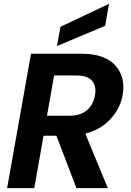

<svg xmlns="http://www.w3.org/2000/svg" viewBox="-20 -977 681 997"><path d="M378 -585H261L224 -376H341Q397 -376 430.5 -404Q464 -432 473 -481Q482 -530 458 -557.5Q434 -585 378 -585ZM141 -698H403Q524 -698 578.5 -637.5Q633 -577 617 -484Q605 -416 555.5 -360.5Q506 -305 423 -283L540 0H377L273 -272H206L158 0H17ZM294 -838 546 -957 526 -843 276 -738Z"/></svg>

Font: Poppins SemiBold
Style: Italic
Weight: 600
Italic angle: -10°
Designer: Ninad Kale (Devanagari), Jonny Pinhorn (Latin)
Foundry: Indian Type Foundry
Version: Version 3.200;PS 1.000;hotconv 16.6.54;makeotf.lib2.5.65590